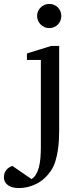

<svg xmlns="http://www.w3.org/2000/svg" viewBox="-99 -728 411 977"><path d="M202.1 -64Q202.1 -41.5 200.7 -14.9Q199.2 11.7 195.1 38.6Q190.9 65.4 183.3 90.8Q175.8 116.2 163.1 136.2Q132.3 183.6 88.4 206.3Q44.4 229 -2.9 229Q-18.6 229 -32.2 225.8Q-45.9 222.7 -56.4 215.8Q-66.9 209 -73 198.5Q-79.1 188 -79.1 173.8Q-79.1 161.1 -75.2 151.6Q-71.3 142.1 -65.2 135Q-59.1 127.9 -51.3 123.3Q-43.5 118.7 -36.1 116.2L61 183.1Q74.7 175.3 84 159.9Q93.3 144.5 98.9 123.3Q104.5 102.1 106.7 75.9Q108.9 49.8 108.9 21V-422.9H38.1V-456.1L161.1 -494.1H202.1ZM212.9 -647Q212.9 -634.3 208.3 -622.8Q203.6 -611.3 195.3 -603Q187 -594.7 175.8 -589.8Q164.6 -585 151.9 -585Q139.2 -585 127.9 -589.8Q116.7 -594.7 108.2 -603Q99.6 -611.3 94.7 -622.8Q89.8 -634.3 89.8 -647Q89.8 -659.7 94.7 -670.9Q99.6 -682.1 108.2 -690.4Q116.7 -698.7 127.9 -703.4Q139.2 -708 151.9 -708Q164.6 -708 175.8 -703.4Q187 -698.7 195.3 -690.4Q203.6 -682.1 208.3 -670.9Q212.9 -659.7 212.9 -647Z"/></svg>

Font: Charis SIL Viet
Style: Regular
Weight: 400
Foundry: SIL International
Version: Version 5.000